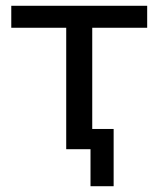

<svg xmlns="http://www.w3.org/2000/svg" viewBox="-20 -516 548 664"><path d="M293 128V0H209V-420H19V-496H489V-420H299V-70H373V128Z"/></svg>

Font: Nunito Sans 7pt
Style: Regular
Weight: 400
Designer: Vernon Adams
Foundry: Vernon Adams
Version: Version 3.101;gftools[0.9.27]